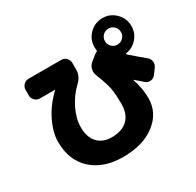

<svg xmlns="http://www.w3.org/2000/svg" viewBox="-190 -1066 1381 1351"><g transform="rotate(-30 500.0 -390.0)"><path d="M846 -746Q827 -765 800 -765Q773 -765 754 -746Q735 -727 735 -700Q735 -673 754 -654Q773 -635 800 -635Q827 -635 846 -654Q865 -673 865 -700Q865 -727 846 -746ZM935 -446Q954 -431 957 -407.5Q960 -384 946 -364L914 -321Q900 -302 876.5 -299Q853 -296 835 -311Q814 -328 774 -364H772V-362Q800 -282 800 -200Q800 -83 702.5 -6.5Q605 70 440 70Q282 70 188.5 -15.5Q95 -101 95 -250Q95 -328 139 -417Q183 -506 259 -577Q260 -578 260 -579Q260 -580 259 -580H137Q114 -580 97 -597Q80 -614 80 -637V-683Q80 -706 97 -723Q114 -740 137 -740H403Q426 -740 443 -723Q460 -706 460 -683V-627Q460 -575 416 -534Q357 -478 321 -403Q285 -328 285 -260Q285 -178 327 -134Q369 -90 440 -90Q524 -90 569.5 -134Q615 -178 615 -260Q615 -342 606 -388.5Q597 -435 561 -527Q552 -550 558 -575.5Q564 -601 583 -617L627 -653Q637 -661 645 -664Q654 -667 652 -675Q650 -691 650 -700Q650 -762 694 -806Q738 -850 800 -850Q862 -850 906 -806Q950 -762 950 -700Q950 -644 913.5 -602Q877 -560 823 -552Q821 -552 819.5 -549Q818 -546 819 -545Q873 -497 935 -446Z"/></g></svg>

Font: Rounded Mplus 1c Black
Style: Regular
Weight: 900
Version: Version 1.059.20150529